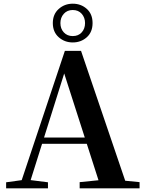

<svg xmlns="http://www.w3.org/2000/svg" viewBox="-20 -1020 786 1040"><path d="M374 -790.1Q330 -790.1 298.1 -818.3Q266.1 -846.6 266.1 -895Q266.1 -943.1 298.1 -971.5Q330 -1000 374 -1000Q418.6 -1000 450 -972Q481.4 -944.1 481.4 -895Q481.4 -846.2 450 -818.1Q418.6 -790.1 374 -790.1ZM374 -824.6Q404.5 -824.6 422.6 -844.6Q440.7 -864.6 440.7 -895Q440.7 -924.7 422.6 -945.3Q404.5 -965.8 374 -965.8Q344.1 -965.8 325.6 -945.3Q307.2 -924.7 307.2 -895Q307.2 -864.6 325.6 -844.6Q344.1 -824.6 374 -824.6ZM13.2 0V-32.6L112.6 -46.3H131.1L239.8 -32.6V0ZM82.8 0 331.4 -744.6H418.9L672.2 0H527.6L316.7 -656.5H337.4L334.2 -642.5L132 0ZM193.5 -241.1 200.6 -275H517.8L524.9 -241.1ZM411.5 0V-33.4L546.7 -47H597.4L736 -33.4V0Z"/></svg>

Font: Noto Serif SC ExtraLight
Style: Regular
Weight: 200
Designer: Ryoko NISHIZUKA 西塚涼子 (kana & ideographs); Frank Grießhammer (Latin, Greek & Cyrillic); Wenlong ZHANG 张文龙 (bopomofo); San
Foundry: Adobe
Version: Version 2.002-H1;hotconv 1.1.0;makeotfexe 2.6.0